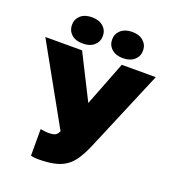

<svg xmlns="http://www.w3.org/2000/svg" viewBox="-162 -1032 1050 1168"><g transform="rotate(20 363.5 -448.0)"><path d="M215 14Q204 14 192 12.5Q180 11 171 8V-164Q182 -162 195 -160Q208 -158 221 -158Q242 -158 255 -161Q268 -164 276 -172Q284 -180 289 -193L6 -700H244L389 -412L501 -700H721L501 -178Q477 -122 452.5 -84.5Q428 -47 396 -25.5Q364 -4 320 5Q276 14 215 14ZM233 -740Q186 -740 159.5 -764Q133 -788 133 -825Q133 -862 159.5 -886Q186 -910 233 -910Q279 -910 306 -886Q333 -862 333 -825Q333 -788 306 -764Q279 -740 233 -740ZM493 -740Q447 -740 420 -764Q393 -788 393 -825Q393 -862 420 -886Q447 -910 493 -910Q539 -910 566 -886Q593 -862 593 -825Q593 -788 566 -764Q539 -740 493 -740Z"/></g></svg>

Font: Golos Text ExtraBold
Style: Regular
Weight: 800
Designer: A.Korolkova, Vitaly Kuzmin
Foundry: ParaType Ltd
Version: Version 2.004